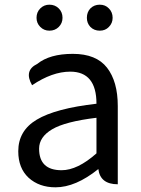

<svg xmlns="http://www.w3.org/2000/svg" viewBox="-20 -787 604 820"><path d="M217 13Q147 13 102 -28Q58 -69 58 -141Q58 -229 137 -276Q217 -324 392 -344Q392 -481 280 -481Q203 -481 117 -423Q81 -486 139 -514Q192 -557 291 -557Q391 -557 437 -498Q483 -439 483 -334V0Q408 0 400 -65Q303 13 217 13ZM243 -60Q311 -60 392 -132V-284Q259 -268 203 -235Q147 -202 147 -152Q147 -60 243 -60ZM191 -656Q168 -656 152 -672Q136 -688 136 -711Q136 -735 152 -751Q168 -767 191 -767Q215 -767 231 -751Q247 -735 247 -711Q247 -688 231 -672Q215 -656 191 -656ZM366 -672Q351 -688 351 -711Q351 -735 366 -751Q382 -767 406 -767Q430 -767 445 -751Q461 -735 461 -711Q461 -688 445 -672Q430 -656 406 -656Q382 -656 366 -672Z"/></svg>

Font: Swei Toothpaste CJK TC
Style: Regular
Weight: 400
Version: Version 1.0